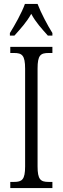

<svg xmlns="http://www.w3.org/2000/svg" viewBox="-20 -951 317 971"><path d="M30 -784V-771H53C85 -807 114 -838 138 -881C161 -838 190 -807 222 -771H245V-784C221 -822 187 -886 170 -931H106C90 -886 54 -822 30 -784ZM32 0H245V-31H226C185 -31 170 -43 170 -110V-604C170 -672 185 -683 226 -683H245V-714H32V-683H51C91 -683 107 -672 107 -604V-109C107 -42 91 -31 51 -31H32Z"/></svg>

Font: Noto Serif Bengali ExtraCondensed Light
Style: Regular
Weight: 300
Width: 2
Designer: Juan Bruce, Universal Thirst, Indian Type Foundry and the Monotype Design Team.
Foundry: Monotype Imaging Inc.
Version: Version 2.003